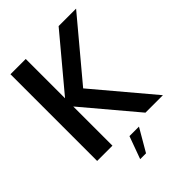

<svg xmlns="http://www.w3.org/2000/svg" viewBox="-239 -786 1057 1057"><g transform="rotate(-45 289.5 -257.0)"><path d="M41.5 0H160.5V-305L417.5 0H553.5L269.5 -337L552.5 -675H416.5L160.5 -369V-675H41.5ZM216 160.5H261.5L338 29H264Z"/></g></svg>

Font: Anybody Medium
Style: Regular
Weight: 500
Designer: Tyler Finck
Foundry: Etcetera Type Company
Version: Version 1.110